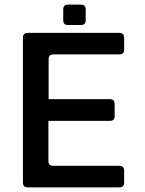

<svg xmlns="http://www.w3.org/2000/svg" viewBox="-20 -809 626 829"><path d="M100 0Q79 0 79 -21V-646Q79 -667 100 -667H495Q516 -667 516 -646V-595Q516 -574 495 -574H211Q190 -574 190 -554V-381H454Q475 -381 475 -360V-308Q475 -287 454 -287H189V-113Q189 -93 210 -93H495Q516 -93 516 -72V-21Q516 0 495 0ZM273 -701Q253 -701 253 -721V-768Q253 -789 273 -789H329Q350 -789 350 -768V-721Q350 -701 329 -701Z"/></svg>

Font: Pitagon Sans Medium
Style: Regular
Weight: 500
Designer: Travis Tran
Foundry: Pitagon
Version: Version 1.001; ttfautohint (v1.8.4.7-5d5b);gftools[0.9.26]